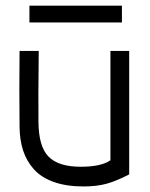

<svg xmlns="http://www.w3.org/2000/svg" viewBox="-20 -652 535 685"><path d="M374 -470.2H440.9V-29.8Q395.5 -6.3 360.6 3.4Q325.7 13.2 277.8 13.2Q216.8 13.2 172.1 -2.7Q127.4 -18.6 101.3 -47.6Q75.2 -76.7 62.7 -114.3Q50.3 -151.9 49.8 -199.2Q48.3 -335 49.8 -470.2H118.2Q116.2 -301.3 117.2 -217.8Q117.7 -129.4 153.1 -93.3Q188.5 -57.1 268.1 -57.1Q340.8 -57.1 374 -80.1ZM85 -571.8V-631.8H415V-571.8Z"/></svg>

Font: Kreadon
Style: Regular
Weight: 400
Designer: kohakuno
Foundry: StudioGnu
Version: Version 1.000;Glyphs 3.1.2 (3151)